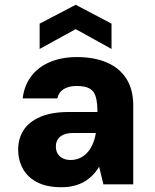

<svg xmlns="http://www.w3.org/2000/svg" viewBox="-20 -772 647 804"><path d="M237 12Q176 12 135.5 -9Q95 -30 75.5 -66Q56 -102 56 -145Q56 -191 78.5 -226.5Q101 -262 148.5 -282.5Q196 -303 268 -303H388Q388 -341 381.5 -365Q375 -389 356.5 -400.5Q338 -412 301 -412Q268 -412 247 -399Q226 -386 220 -360H75Q81 -412 109.5 -451Q138 -490 187.5 -511.5Q237 -533 302 -533Q375 -533 428 -510Q481 -487 509.5 -442Q538 -397 538 -330V0H413L395 -74Q384 -55 368.5 -39Q353 -23 333.5 -11.5Q314 0 290 6Q266 12 237 12ZM275 -102Q296 -102 314 -110Q332 -118 345.5 -133Q359 -148 368 -168.5Q377 -189 381 -213V-215H286Q262 -215 246 -208Q230 -201 222 -188.5Q214 -176 214 -159Q214 -140 222 -127.5Q230 -115 244 -108.5Q258 -102 275 -102ZM146 -567V-673L297 -752L447 -673V-567L297 -650Z"/></svg>

Font: DM Sans 10pt Black
Style: Regular
Weight: 900
Version: Version 4.004;gftools[0.9.30]